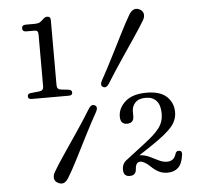

<svg xmlns="http://www.w3.org/2000/svg" viewBox="-52 -769 872 841"><g transform="rotate(-5 384.0 -348.0)"><path d="M89 -658.5Q72 -658.5 72 -673.5Q72 -688 89.5 -688H128.5Q142.5 -688 150.5 -692.2Q158.5 -696.5 166.5 -705Q176 -714.5 185 -714.5Q200.5 -714.5 200.5 -698V-411.5Q200.5 -393 218.5 -391.5L253 -387.5Q266 -385.5 266 -374Q266 -361.5 251 -361.5H86Q71 -361.5 71 -374Q71 -386 84.5 -387.5L123.5 -391.5Q141.5 -393.5 141.5 -412V-638.5Q141.5 -650.5 137.5 -654.5Q133.5 -658.5 124 -658.5ZM428.5 -397.5Q416.5 -379 402.5 -387Q389.5 -394 400 -414.5Q427.5 -464 454.2 -517.2Q481 -570.5 504.8 -617.2Q528.5 -664 546 -693.5Q566 -725.5 594.5 -709.5Q607 -702 608.8 -689Q610.5 -676 602 -661.5Q586 -635 556.8 -591.5Q527.5 -548 493.2 -497.2Q459 -446.5 428.5 -397.5ZM333.5 -298.5Q346 -317 360 -309.5Q374 -301.5 363 -281Q336 -233 309 -179.5Q282 -126 258 -79Q234 -32 216 -3Q196.5 30 168 13.5Q155 6.5 153.5 -6.8Q152 -20 160.5 -34.5Q176 -61.5 205.8 -105.5Q235.5 -149.5 270 -200.2Q304.5 -251 333.5 -298.5ZM458 -18.5Q458 -46.5 482 -62L558.5 -121Q608.5 -158.5 628.5 -185.5Q648.5 -212.5 648.5 -247.5Q648.5 -285.5 631.8 -304.2Q615 -323 585.5 -323Q553.5 -323 538.5 -307Q523.5 -291 523.5 -268.5V-247Q523.5 -217 493.5 -217Q464.5 -217 464.5 -250.5Q464.5 -287.5 496.2 -316.2Q528 -345 590.5 -345Q649.5 -345 678.5 -318Q707.5 -291 707.5 -249Q707.5 -215 683.5 -186.2Q659.5 -157.5 597 -115.5L535.5 -74.5Q558 -74 578 -64.5Q598 -55 617 -45.5Q636 -36 654.5 -36Q685 -36 694 -68.5Q698.5 -80.5 710 -79Q724 -78.5 722 -61.5Q717 -22 699.2 -5Q681.5 12 652.5 12Q630 12 613 3.2Q596 -5.5 579 -22.5Q553 -46.5 536.5 -46.5Q516.5 -46.5 514.5 -15.5Q513 12 485.5 12Q458 12 458 -18.5Z"/></g></svg>

Font: Fraunces 9pt Soft Light
Style: Regular
Weight: 300
Version: Version 1.000;[0bf87f6ff]